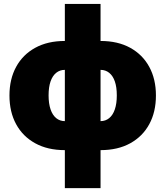

<svg xmlns="http://www.w3.org/2000/svg" viewBox="-20 -756 844 980"><path d="M311 10.3Q223.1 10.3 159.7 -24.7Q96.2 -59.6 62.3 -122.1Q28.3 -184.6 28.3 -268.6Q28.3 -352.1 62.3 -414.6Q96.2 -477.1 159.7 -512Q223.1 -546.9 311 -546.9H493.2Q581.5 -546.9 644.8 -512Q708 -477.1 741.9 -414.6Q775.9 -352.1 775.9 -268.6Q775.9 -184.6 741.9 -122.1Q708 -59.6 644.8 -24.7Q581.5 10.3 493.2 10.3ZM311 -137.7H493.2Q518.6 -137.7 537.4 -153.1Q556.2 -168.5 566.2 -198Q576.2 -227.5 576.2 -269Q576.2 -311.5 566.2 -340.3Q556.2 -369.1 537.4 -384.3Q518.6 -399.4 493.2 -399.4H311Q285.6 -399.4 266.8 -384.3Q248 -369.1 238 -340.3Q228 -311.5 228 -269Q228 -227.5 238 -198Q248 -168.5 266.8 -153.1Q285.6 -137.7 311 -137.7ZM311 204.1V-735.8H493.2V204.1Z"/></svg>

Font: Inter 18pt Black
Style: Regular
Weight: 900
Designer: Rasmus Andersson
Foundry: rsms
Version: Version 4.001;git-66647c0bb